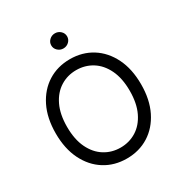

<svg xmlns="http://www.w3.org/2000/svg" viewBox="-212 -1086 1185 1251"><g transform="rotate(-30 380.5 -461.0)"><path d="M380.7 -818.2Q356.2 -818.2 338.6 -834.9Q321 -851.6 321 -875Q321 -898.4 338.6 -915.1Q356.2 -931.8 380.7 -931.8Q405.2 -931.8 422.8 -915.1Q440.3 -898.4 440.3 -875Q440.3 -851.6 422.8 -834.9Q405.2 -818.2 380.7 -818.2ZM380.7 9.9Q287.6 9.9 215.2 -35.5Q142.8 -81 101.2 -164.8Q59.7 -248.6 59.7 -363.6Q59.7 -478.7 101.2 -562.5Q142.8 -646.3 215.2 -691.8Q287.6 -737.2 380.7 -737.2Q473.7 -737.2 546.2 -691.8Q618.6 -646.3 660.2 -562.5Q701.7 -478.7 701.7 -363.6Q701.7 -248.6 660.2 -164.8Q618.6 -81 546.2 -35.5Q473.7 9.9 380.7 9.9ZM380.7 -72.4Q446.7 -72.4 500.2 -105.8Q553.6 -139.2 585 -204.2Q616.5 -269.2 616.5 -363.6Q616.5 -458.1 585 -523.1Q553.6 -588.1 500.2 -621.4Q446.7 -654.8 380.7 -654.8Q314.6 -654.8 261.2 -621.4Q207.7 -588.1 176.3 -523.1Q144.9 -458.1 144.9 -363.6Q144.9 -269.2 176.3 -204.2Q207.7 -139.2 261.2 -105.8Q314.6 -72.4 380.7 -72.4Z"/></g></svg>

Font: Linik Sans
Style: Regular
Weight: 400
Designer: Rasmus Andersson (font), Marc Monis (original base), Kil Hyung-jin (Pretendard portions), Cristiano Sobral (main changes
Foundry: rsms
Version: Version 3.018;May 31, 2022;FontCreator 14.0.0.2814 64-bit; t